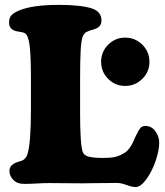

<svg xmlns="http://www.w3.org/2000/svg" viewBox="-20 -735 666 776"><path d="M179.2 4.9Q157.7 4.9 128.7 6.6Q99.6 8.3 78.6 8.3Q48.8 8.3 33.4 -8.3Q18.1 -24.9 18.1 -43.9Q18.1 -61.5 32.2 -70.8Q42.5 -78.6 62 -83.5Q83 -88.4 90.8 -111.8Q105 -154.3 105 -294.9V-414.1Q105 -512.2 99.4 -553.5Q93.8 -594.7 79.1 -601.6Q73.2 -604.5 59.6 -606.4Q45.9 -608.4 39.6 -610.8Q16.6 -619.1 16.6 -643.6Q16.6 -661.6 25.1 -672.1Q33.7 -682.6 56.6 -692.4Q110.8 -715.3 217.8 -715.3Q307.1 -715.3 352.1 -700.7Q390.1 -687.5 390.1 -652.3Q390.1 -625 360.4 -616.7Q339.4 -611.3 329.1 -605.5Q318.4 -599.6 313.2 -584.2Q308.1 -568.8 305.9 -529.3Q303.7 -489.7 303.7 -407.2V-278.8Q303.7 -152.8 314 -122.1Q318.4 -106.9 338.6 -101.8Q358.9 -96.7 395.5 -96.7Q426.8 -96.7 443.6 -100.3Q460.4 -104 477.5 -113.8Q481.9 -116.2 485.6 -118.9Q489.3 -121.6 492.4 -124Q495.6 -126.5 498.8 -130.6Q502 -134.8 503.9 -137Q505.9 -139.2 508.8 -144.3Q511.7 -149.4 512.9 -151.4Q514.2 -153.3 517.1 -159.4Q520 -165.5 520.5 -167Q521 -168.5 524.2 -175.5Q527.3 -182.6 527.8 -183.6Q530.3 -187.5 534.2 -195.6Q538.1 -203.6 539.8 -206.5Q541.5 -209.5 544.9 -214.4Q548.3 -219.2 551 -221.2Q553.7 -223.1 557.9 -224.6Q562 -226.1 566.9 -226.1Q592.3 -226.1 607.9 -204.8Q623.5 -183.6 623.5 -158.7Q623.5 -127.9 609.4 -85.7Q595.2 -43.5 572 -11.2Q548.8 21 527.8 21Q514.2 21 491.5 12.7Q468.8 4.4 453.1 4.4Q421.9 4.4 376.2 5.1Q330.6 5.9 311.5 5.9Q282.7 5.9 240.7 5.4Q198.7 4.9 179.2 4.9ZM485.8 -583Q526.4 -583 555.2 -554.4Q584 -525.9 584 -485.4Q584 -444.8 555.2 -416.3Q526.4 -387.7 485.8 -387.7Q445.3 -387.7 417 -416.3Q388.7 -444.8 388.7 -485.4Q388.7 -525.9 417.2 -554.4Q445.8 -583 485.8 -583Z"/></svg>

Font: Cooper* ExtraBold
Style: Regular
Weight: 800
Designer: Owen Earl
Foundry: indestructible type*
Version: Version 0.001